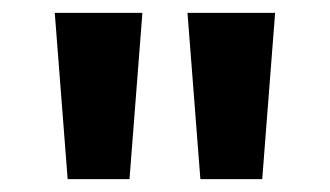

<svg xmlns="http://www.w3.org/2000/svg" viewBox="-20 -734 512 298"><path d="M201 -714H65L85 -456H181ZM407 -714H271L291 -456H387Z"/></svg>

Font: Noto Sans Bassa Vah
Style: Bold
Weight: 700
Designer: Monotype Design Team
Foundry: Monotype Imaging Inc.
Version: Version 2.002